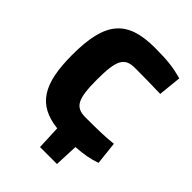

<svg xmlns="http://www.w3.org/2000/svg" viewBox="-243 -816 1081 1081"><g transform="rotate(45 298.0 -275.5)"><path d="M574 -19 559 -156C495 -149 438 -148 341 -148C259 -148 236 -190 236 -345C236 -500 259 -542 341 -542C433 -542 477 -541 545 -539L559 -677C493 -695 444 -702 341 -702C120 -702 39 -608 39 -345C39 -112 103 -11 272 8L278 151H413L419 10C480 6 526 -2 574 -19Z"/></g></svg>

Font: Exo 2 Extra Bold
Style: Regular
Weight: 800
Designer: Natanael Gama
Version: Version 1.001;PS 001.001;hotconv 1.0.88;makeotf.lib2.5.64775